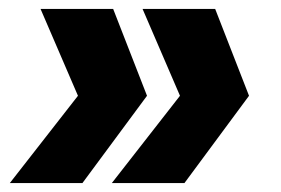

<svg xmlns="http://www.w3.org/2000/svg" viewBox="-20 -488 630 431"><path d="M165 -77H2L155 -273L71 -468H234L310 -273ZM394 -77H231L384 -273L300 -468H463L539 -273Z"/></svg>

Font: YamahaIndonesia935. App Black
Style: Italic
Weight: 900
Italic angle: -10°
Designer: Dalton Maag Ltd
Foundry: Dalton Maag Ltd
Version: Version 1.002; January 01, 2024; Regular/Italic